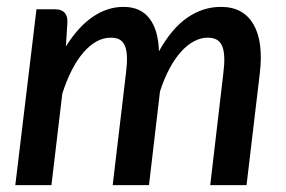

<svg xmlns="http://www.w3.org/2000/svg" viewBox="-20 -538 830 558"><path d="M24.5 0 86 -511H140Q157.5 -511 166.8 -502.2Q176 -493.5 176 -475L171.5 -403Q207.5 -460.5 249.8 -489.2Q292 -518 339 -518Q388 -518 414 -484.8Q440 -451.5 442 -389Q479 -455.5 524.5 -486.8Q570 -518 622 -518Q687 -518 716.5 -467.5Q746 -417 735 -324.5L696.5 0H591L629 -324.5Q632.5 -351.5 631.8 -371.2Q631 -391 625.8 -403.8Q620.5 -416.5 610.2 -422.5Q600 -428.5 583.5 -428.5Q563.5 -428.5 543.8 -418Q524 -407.5 506 -387.5Q488 -367.5 472.5 -338.5Q457 -309.5 445 -272.5L413 0H307.5L346 -324.5Q349.5 -351.5 349 -371.2Q348.5 -391 343.5 -403.8Q338.5 -416.5 328.5 -422.5Q318.5 -428.5 302 -428.5Q280 -428.5 260 -417.2Q240 -406 222 -385Q204 -364 188.5 -333.8Q173 -303.5 161 -265.5L129.5 0Z"/></svg>

Font: Lato Semibold
Style: Italic
Weight: 600
Italic angle: -7°
Designer: Lukasz Dziedzic
Foundry: tyPoland Lukasz Dziedzic
Version: Version 2.006; 2014-01-15